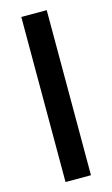

<svg xmlns="http://www.w3.org/2000/svg" viewBox="-110 -731 450 773"><g transform="rotate(-15 115.5 -344.0)"><path d="M63 0V-688H169V0Z"/></g></svg>

Font: Saira Condensed SemiBold
Style: Regular
Weight: 600
Width: 3
Designer: Hector Gatti with collaboration of the Omnibus-Type team
Foundry: Omnibus-Type
Version: Version 1.100